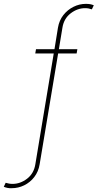

<svg xmlns="http://www.w3.org/2000/svg" viewBox="-116 -780 511 1004"><path d="M288.6 -522.9 284.7 -500.5H188L91.3 79.1Q85 117.7 63.2 145.8Q41.5 173.8 10.5 189Q-20.5 204.1 -54.7 204.1Q-67.4 204.6 -76.9 202.6Q-86.4 200.7 -96.2 196.8L-86.4 175.8Q-77.6 178.2 -69.3 179.9Q-61 181.6 -50.3 181.6Q-9.8 181.6 25.6 154.5Q61 127.4 68.8 79.1L165 -500.5H68.4L72.3 -522.9H168.9L187 -634.8Q193.4 -673.3 215.3 -701.2Q237.3 -729 268.3 -744.4Q299.3 -759.8 333 -759.8Q345.7 -759.8 355.5 -758.1Q365.2 -756.3 374.5 -752.4L364.3 -731Q356.4 -733.9 348.1 -735.6Q339.8 -737.3 329.1 -737.3Q288.6 -737.3 253.2 -710Q217.8 -682.6 210.4 -634.8L191.9 -522.9Z"/></svg>

Font: Inter 20pt Thin
Style: Italic
Weight: 250
Italic angle: -9.3988°
Version: Version 4.001;git-66647c0bb